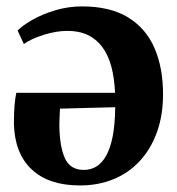

<svg xmlns="http://www.w3.org/2000/svg" viewBox="-20 -567 552 600"><path d="M230 12.5Q132 12.5 78.8 -37.8Q25.5 -88 23.5 -181Q23.5 -215 25.5 -238.2Q27.5 -261.5 31 -277H339.5Q337.5 -323.5 327.8 -359.5Q318 -395.5 299.5 -420.2Q281 -445 254 -457.8Q227 -470.5 191 -470.5Q155 -470.5 116 -458Q77 -445.5 54.5 -429.5L35 -471.5Q51 -488 82 -505.5Q113 -523 153.2 -535Q193.5 -547 236 -547Q324 -547 380 -512.8Q436 -478.5 462.8 -416.8Q489.5 -355 489.5 -273Q489.5 -206 470.2 -153.2Q451 -100.5 416.2 -63.2Q381.5 -26 334.2 -6.8Q287 12.5 230 12.5ZM242 -36Q263 -36 280.5 -46.2Q298 -56.5 311.2 -79.5Q324.5 -102.5 332 -140Q339.5 -177.5 340 -232L167.5 -227.5Q166.5 -215 166.2 -201.5Q166 -188 165.5 -176.5Q166 -110.5 182.5 -73.2Q199 -36 242 -36Z"/></svg>

Font: Merriweather 72pt
Style: Bold
Weight: 700
Version: Version 2.100